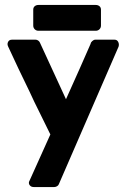

<svg xmlns="http://www.w3.org/2000/svg" viewBox="-20 -574 534 774"><path d="M442 -414Q452 -414 456.5 -405Q461 -396 458 -386L217 169Q215 174 209.5 177Q204 180 199 180H116Q106 180 100.5 173.5Q95 167 97 159L183 -32Q162 -76 140 -119.5Q118 -163 98 -207Q77 -250 55 -296Q33 -342 13 -386Q8 -396 12.5 -405Q17 -414 28 -414H124Q129 -414 134 -410.5Q139 -407 141 -402L246 -174L302 -299L346 -399L345 -398Q346 -403 352 -408.5Q358 -414 364 -414ZM366 -554Q375 -554 381 -549Q387 -544 387 -535V-471Q387 -462 381 -456Q375 -450 366 -450H135Q126 -450 120 -456Q114 -462 114 -471V-535Q114 -544 120 -549Q126 -554 135 -554Z"/></svg>

Font: Stadtwerke
Style: Bold
Weight: 700
Designer: Santiago Orozco
Foundry: Typemade
Version: Version 1.003